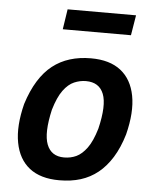

<svg xmlns="http://www.w3.org/2000/svg" viewBox="-52 -751 647 805"><g transform="rotate(5 271.5 -348.5)"><path d="M227 10Q148 10 101.5 -26.5Q55 -63 42 -132Q29 -201 53 -296Q71 -353 96.5 -394Q122 -435 154.5 -460.5Q187 -486 227.5 -498.5Q268 -511 316 -511Q395 -511 441.5 -474.5Q488 -438 501 -369.5Q514 -301 490 -206Q473 -149 447.5 -108Q422 -67 389.5 -41Q357 -15 317 -2.5Q277 10 227 10ZM239 -87Q267 -87 290.5 -98Q314 -109 335 -137.5Q356 -166 372 -220Q396 -320 377.5 -367Q359 -414 303 -414Q278 -414 253.5 -403.5Q229 -393 208 -364.5Q187 -336 171 -282Q148 -182 166.5 -134.5Q185 -87 239 -87ZM187 -622 200 -707H488L474 -622Z"/></g></svg>

Font: Nunito Sans 7pt Condensed
Style: Bold Italic
Weight: 700
Width: 3
Italic angle: -9°
Designer: Vernon Adams
Foundry: Vernon Adams
Version: Version 3.101;gftools[0.9.27]